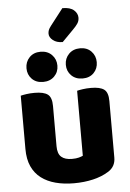

<svg xmlns="http://www.w3.org/2000/svg" viewBox="-62 -984 706 1045"><g transform="rotate(-5 291.0 -461.5)"><path d="M52 -484Q63 -487 83.5 -490Q104 -493 128 -493Q178 -493 200 -476.5Q222 -460 222 -413V-193Q222 -152 242 -134.5Q262 -117 300 -117Q323 -117 337.5 -121Q352 -125 360 -129V-484Q371 -487 391.5 -490Q412 -493 436 -493Q486 -493 508 -476.5Q530 -460 530 -413V-104Q530 -54 488 -29Q453 -7 404.5 4.5Q356 16 299 16Q245 16 199.5 4Q154 -8 121 -33Q88 -58 70 -97.5Q52 -137 52 -193ZM265 -630Q265 -595 241.5 -571.5Q218 -548 180 -548Q142 -548 119 -571.5Q96 -595 96 -630Q96 -665 119 -689Q142 -713 180 -713Q218 -713 241.5 -689Q265 -665 265 -630ZM480 -630Q480 -595 457 -571.5Q434 -548 396 -548Q358 -548 334.5 -571.5Q311 -595 311 -630Q311 -665 334.5 -689Q358 -713 396 -713Q434 -713 457 -689Q480 -665 480 -630ZM319 -939Q362 -939 382 -921Q402 -903 402 -880Q402 -863 393.5 -849.5Q385 -836 367 -818L305 -755Q272 -755 252 -771Q232 -787 232 -807Q232 -817 235.5 -826.5Q239 -836 250 -850Z"/></g></svg>

Font: Baloo 2 ExtraBold
Style: Regular
Weight: 800
Designer: Sarang Kulkarni and Ek Type
Foundry: Ek Type
Version: Version 1.640;hotconv 1.0.111;makeotfexe 2.5.65597; ttfautoh